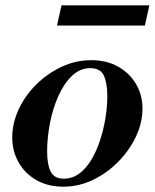

<svg xmlns="http://www.w3.org/2000/svg" viewBox="-20 -688 581 721"><path d="M217 13Q160 13 117 -11.5Q74 -36 50 -78Q26 -120 26 -172Q26 -225 50 -277Q74 -329 116 -370.5Q158 -412 211 -437Q264 -462 323 -462Q380 -462 423 -438Q466 -414 490.5 -373Q515 -332 515 -280Q515 -227 490.5 -175Q466 -123 424 -80.5Q382 -38 329 -12.5Q276 13 217 13ZM219 -17Q259 -17 289.5 -46Q320 -75 340.5 -121.5Q361 -168 372 -222.5Q383 -277 383 -327Q383 -376 370 -404Q357 -432 319 -432Q280 -432 250 -403Q220 -374 199 -327Q178 -280 167.5 -225Q157 -170 157 -120Q157 -70 170.5 -43.5Q184 -17 219 -17ZM194 -592 211 -668H541L524 -592Z"/></svg>

Font: Libre Bodoni Medium
Style: Italic
Weight: 500
Italic angle: -13°
Designer: Pablo Impallari, Rodrigo Fuenzalida
Foundry: Impallari Type
Version: Version 2.005;gftools[0.9.23]